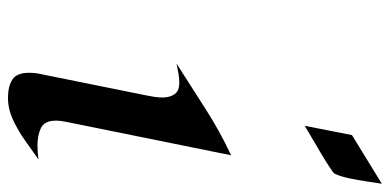

<svg xmlns="http://www.w3.org/2000/svg" viewBox="-264 -688 963 474"><g transform="rotate(90 217.0 -451.5)"><path d="M434.1 -913.1Q431.6 -898.4 428.5 -876.5Q425.3 -854.5 420.7 -832.5Q416 -810.5 409.2 -796.4Q407.7 -793.5 391.8 -783.2Q376 -772.9 354.7 -760.3Q333.5 -747.6 315.2 -737.1Q296.9 -726.6 291 -722.7L314 -839.4ZM278.3 -108.9Q278.3 -80.1 296.6 -71.5Q314.9 -63 339.8 -63Q357.9 -63 374.5 -65.9Q352.5 -50.3 327.9 -32.7Q303.2 -15.1 276.4 -2.7Q249.5 9.8 221.7 9.8Q193.8 9.8 177 -1Q160.2 -11.7 160.2 -42Q160.2 -50.3 161.1 -58.3Q162.1 -66.4 164.1 -74.7L215.8 -330.6Q217.8 -340.8 219.5 -351.1Q221.2 -361.3 221.2 -371.6Q221.2 -389.6 213.1 -401.4Q205.1 -413.1 185.1 -413.1Q172.9 -413.1 160.9 -410.9Q148.9 -408.7 137.2 -406.2Q192.9 -441.4 248.5 -477.3Q304.2 -513.2 363.8 -541L281.2 -133.3Q278.3 -119.6 278.3 -108.9Z"/></g></svg>

Font: Lugrasimo
Style: Regular
Weight: 400
Designer: The DocRepair Project, Astigmatic (AOETI)
Foundry: Google
Version: Version 1.001